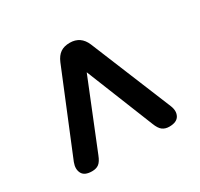

<svg xmlns="http://www.w3.org/2000/svg" viewBox="-114 -780 827 793"><g transform="rotate(-30 300.0 -384.0)"><path d="M116 -131Q80 -131 69 -152Q58 -173 69 -202L227 -587Q238 -613 255.5 -625Q273 -637 300 -637Q352 -637 373 -587L531 -202Q543 -173 531.5 -152Q520 -131 484 -131Q465 -131 452 -140.5Q439 -150 429 -176L264 -587H337L171 -176Q161 -150 148.5 -140.5Q136 -131 116 -131Z"/></g></svg>

Font: Nunito ExtraLight ExtraBold
Style: Regular
Weight: 800
Version: Version 3.602